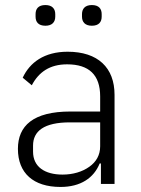

<svg xmlns="http://www.w3.org/2000/svg" viewBox="-20 -729 560 761"><path d="M160 -627C132 -627 121 -642 121 -663V-673C121 -694 132 -709 160 -709C187 -709 199 -694 199 -673V-663C199 -642 187 -627 160 -627ZM344 -627C317 -627 305 -642 305 -663V-673C305 -694 317 -709 344 -709C372 -709 383 -694 383 -673V-663C383 -642 372 -627 344 -627ZM248 -524C155 -524 98 -481 70 -421L106 -391C134 -444 178 -474 246 -474C333 -474 377 -432 377 -347V-287H259C111 -287 51 -230 51 -139C51 -43 112 12 220 12C300 12 352 -24 375 -81H380V0H434V-353C434 -461 368 -524 248 -524ZM377 -149C377 -114 361 -87 334 -68C306 -48 269 -37 228 -37C157 -37 111 -68 111 -128V-152C111 -209 154 -244 257 -244H377V-149Z"/></svg>

Font: Plexus Sans Light
Style: Regular
Weight: 300
Version: Version 2.001;PS 002.001;hotconv 1.0.70;makeotf.lib2.5.58329